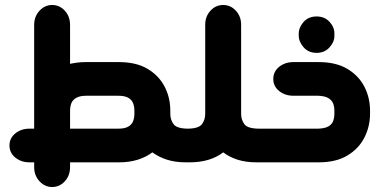

<svg xmlns="http://www.w3.org/2000/svg" viewBox="-20 -651 1544 770"><path d="M739 -135V0H725Q683 0 650 -10.5Q617 -21 591 -40Q566 -21 532.5 -10.5Q499 0 457 0H261V19Q261 53 240 76Q219 99 189 99Q160 99 138.5 76Q117 53 117 19V0H98Q65 0 41.5 -19Q18 -38 18 -68Q18 -97 41.5 -116Q65 -135 98 -135H117V-551Q117 -585 138.5 -608Q160 -631 189 -631Q219 -631 240 -608Q261 -585 261 -551V-395Q275 -398 290.5 -400Q306 -402 323 -402H457Q527 -402 572.5 -374.5Q618 -347 640.5 -303Q663 -259 663 -207V-195Q663 -170 676.5 -152.5Q690 -135 736 -135ZM261 -135H454Q481 -135 495 -143.5Q509 -152 514 -165.5Q519 -179 519 -195V-207Q519 -223 514 -236.5Q509 -250 495 -258.5Q481 -267 454 -267H326Q300 -267 285.5 -258.5Q271 -250 266 -236.5Q261 -223 261 -207Z M1023 -135V0H1009Q966 0 933 -10.5Q900 -21 875 -40Q851 -21 817 -10.5Q783 0 741 0H727V-135H730Q776 -135 789.5 -152.5Q803 -170 803 -195V-552Q803 -585 824 -608Q845 -631 875 -631Q905 -631 926 -608Q947 -585 947 -552V-195Q947 -170 960.5 -152.5Q974 -135 1020 -135Z M1250 -439Q1217 -439 1197.5 -461.5Q1178 -484 1178 -509V-515Q1178 -541 1197.5 -563Q1217 -585 1250 -585Q1282 -585 1302 -563Q1322 -541 1321 -515V-509Q1322 -484 1302 -461.5Q1282 -439 1250 -439ZM1011 0V-135H1256Q1283 -136 1297 -144Q1311 -152 1316 -165.5Q1321 -179 1321 -195V-207Q1321 -223 1316 -236Q1311 -249 1297 -257.5Q1283 -266 1256 -267H1157Q1123 -267 1099.5 -286Q1076 -305 1076 -334Q1076 -364 1099.5 -383Q1123 -402 1157 -402H1258Q1328 -402 1373.5 -374.5Q1419 -347 1441.5 -303Q1464 -259 1464 -207V-195Q1464 -144 1441.5 -99.5Q1419 -55 1373.5 -27.5Q1328 0 1258 0Z"/></svg>

Font: Beiruti Black
Style: Regular
Weight: 900
Designer: Arlette Boutros
Foundry: Boutros
Version: Version 1.41